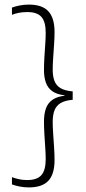

<svg xmlns="http://www.w3.org/2000/svg" viewBox="-20 -696 374 836"><path d="M32 -663Q47 -668.5 65.8 -672.2Q84.5 -676 106 -676Q163.5 -676 190.5 -647Q217.5 -618 217.5 -556.5Q217.5 -532.5 215.5 -502.8Q213.5 -473 211.5 -443.8Q209.5 -414.5 209.5 -392Q209.5 -364 217 -344Q224.5 -324 243.2 -312.5Q262 -301 296.5 -298V-261.5Q262 -258.5 243.2 -246.8Q224.5 -235 217 -214.8Q209.5 -194.5 209.5 -165Q209.5 -143 211.5 -113.8Q213.5 -84.5 215.5 -54.2Q217.5 -24 217.5 1Q217.5 62.5 190.5 91.2Q163.5 120 106 120Q84.5 120 65.8 116.2Q47 112.5 32 107V75.5Q44.5 80 61.2 84Q78 88 98.5 88Q141 88 160 66.8Q179 45.5 179 -3Q179 -24.5 177 -53.5Q175 -82.5 173.2 -112.5Q171.5 -142.5 171.5 -167.5Q171.5 -199.5 179.8 -223.2Q188 -247 208 -261.2Q228 -275.5 263 -279.5L261 -274.5V-281Q227 -285 207.5 -299Q188 -313 179.8 -336.2Q171.5 -359.5 171.5 -390.5Q171.5 -415 173.2 -444.8Q175 -474.5 177 -503.2Q179 -532 179 -553.5Q179 -601.5 160.2 -622.5Q141.5 -643.5 99 -643.5Q78 -643.5 61.2 -640Q44.5 -636.5 32 -631.5Z"/></svg>

Font: Anek Telugu ExtraLight
Style: Regular
Weight: 250
Version: Version 1.003